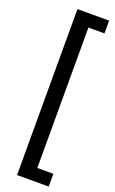

<svg xmlns="http://www.w3.org/2000/svg" viewBox="-183 -854 630 1049"><g transform="rotate(20 132.5 -329.5)"><path d="M255.4 -738.3H162.1V78.1H255.4V152.3H71.3V-812.5H255.4Z"/></g></svg>

Font: Nahid FD
Style: FD
Weight: 400
Foundry: DejaVu fonts team - Redesigned by Saber Rastikerdar
Version: Version 0.3.0